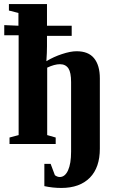

<svg xmlns="http://www.w3.org/2000/svg" viewBox="-20 -711 577 948"><path d="M1 -587 71 -584V-647L24 -659V-691H212V-584H334V-534H212V-482Q212 -452 209 -409Q246 -431 286 -444Q328 -458 358 -458Q416 -458 444 -424Q473 -389 473 -324V23Q473 116 424 166Q374 217 283 217Q240 217 199 208V98H230L251 154Q263 163 275 163Q301 163 316 130Q331 97 331 38V-306Q331 -353 318 -373Q304 -394 276 -394Q249 -394 213 -377V-44L255 -32V0H27V-32L72 -44V-537H1Z"/></svg>

Font: Libra Serif Modern
Style: Bold
Weight: 700
Designer: Stefan Peev, Context Ltd
Foundry: Ascender Corporation
Version: Version 1.000